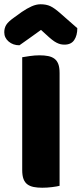

<svg xmlns="http://www.w3.org/2000/svg" viewBox="-39 -874 382 899"><path d="M153 -734Q122 -711 98 -694.5Q74 -678 52 -662Q22 -662 1.5 -679.5Q-19 -697 -19 -723Q-19 -743 -9.5 -758Q0 -773 27 -792L63 -818Q88 -835 109.5 -844.5Q131 -854 151 -854Q178 -854 197 -845Q216 -836 242 -813L323 -742Q323 -708 308.5 -686.5Q294 -665 263 -665Q253 -665 244.5 -667Q236 -669 226 -674Q216 -679 204 -688.5Q192 -698 176 -713ZM240 -4Q229 -1 205.5 2Q182 5 159 5Q136 5 118.5 1.5Q101 -2 89 -11Q77 -20 71 -36Q65 -52 65 -78V-606Q76 -608 100 -611.5Q124 -615 146 -615Q169 -615 186.5 -611.5Q204 -608 216 -599Q228 -590 234 -574Q240 -558 240 -532Z"/></svg>

Font: Baloo Bhai
Style: Regular
Weight: 400
Designer: Supriya Tembe, Noopur Datye and Ek Type
Foundry: Ek Type
Version: Version 1.100;PS 1.000;hotconv 1.0.88;makeotf.lib2.5.647800;